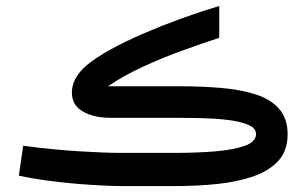

<svg xmlns="http://www.w3.org/2000/svg" viewBox="-20 -627 1032 647"><path d="M570.8 0H390.6Q368.7 0 329.8 -1.7Q291 -3.4 242.7 -7.3Q194.3 -11.2 142.6 -18.1Q90.8 -24.9 43.5 -35.2L58.1 -135.7Q158.7 -122.6 245.8 -117.2Q333 -111.8 385.7 -111.8H570.3Q643.1 -111.8 705.1 -116.9Q767.1 -122.1 804.9 -135.7Q842.8 -149.4 842.8 -175.3Q842.8 -195.8 815.2 -207Q787.6 -218.3 745.4 -223.1Q703.1 -228 657.7 -229Q612.3 -230 577.1 -230H352.5Q295.4 -230 258.8 -251.5Q222.2 -272.9 222.2 -314.9Q222.2 -341.8 236.3 -365.5Q250.5 -389.2 273.4 -408.2Q305.7 -434.6 355.2 -461.7Q404.8 -488.8 464.8 -514.6Q524.9 -540.5 590.1 -564.2Q655.3 -587.9 718.8 -606.9V-499.5Q658.2 -480 590.1 -455.1Q522 -430.2 458 -400.4Q394 -370.6 344.2 -336.4H577.6Q658.2 -336.4 726.1 -330.6Q793.9 -324.7 844 -308.1Q894 -291.5 921.6 -259Q949.2 -226.6 949.2 -173.8Q949.2 -118.7 917.5 -84.5Q885.7 -50.3 831.8 -32Q777.8 -13.7 710.2 -6.8Q642.6 0 570.8 0Z"/></svg>

Font: Vazirmatn RD UI FD Medium
Style: Regular
Weight: 500
Designer: Saber Rastikerdar
Foundry: Saber Rastikerdar
Version: Version 33.003